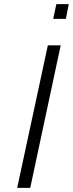

<svg xmlns="http://www.w3.org/2000/svg" viewBox="-20 -907 352 927"><path d="M63 0 211 -688H273L126 0ZM237 -816 252 -887H312L298 -816Z"/></svg>

Font: Saira SemiExpanded Light
Style: Italic
Weight: 300
Width: 6
Italic angle: -12°
Designer: Hector Gatti with collaboration of the Omnibus-Type team
Foundry: Omnibus-Type
Version: Version 1.101